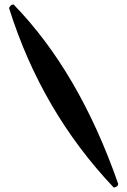

<svg xmlns="http://www.w3.org/2000/svg" viewBox="-20 -739 573 866"><path d="M21 -702Q21 -706 26.5 -712Q32 -718 41 -719Q337 -415 513 90Q513 104 493 107Q167 -237 21 -702Z"/></svg>

Font: Gorditas
Style: Regular
Weight: 400
Designer: Gustavo Dipre (gbrenda1987@gmail.com)
Foundry: Gustavo Dipre (gbrenda1987@gmail.com)
Version: Version 1.001